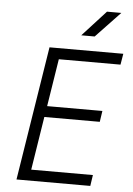

<svg xmlns="http://www.w3.org/2000/svg" viewBox="-62 -996 724 1042"><g transform="rotate(5 300.0 -475.0)"><path d="M68 0 184 -730H586L576 -670H240L199 -411H500L491 -351H189L143 -60H479L470 0ZM350 -810 478 -950H556L423 -810Z"/></g></svg>

Font: JetBrains Mono NL ExtraLight
Style: Italic
Weight: 200
Italic angle: -9°
Monospace: yes
Designer: Philipp Nurullin, Konstantin Bulenkov
Foundry: JetBrains
Version: Version 2.305; ttfautohint (v1.8.4.7-5d5b)